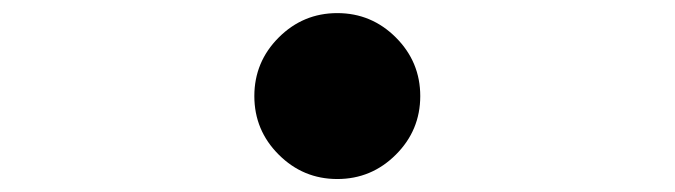

<svg xmlns="http://www.w3.org/2000/svg" viewBox="-20 -528 1040 296"><path d="M409.7 -289.6Q372.1 -327.1 372.1 -379.9Q372.1 -432.6 409.7 -470.2Q447.3 -507.8 500 -507.8Q552.7 -507.8 590.3 -470.2Q627.9 -432.6 627.9 -379.9Q627.9 -327.1 590.3 -289.6Q552.7 -252 500 -252Q447.3 -252 409.7 -289.6Z"/></svg>

Font: Nasu
Style: Bold
Weight: 700
Designer: Ryoko NISHIZUKA (kana &amp; ideographs); Paul D. Hunt (Latin, Greek &amp; Cyrillic); Wenlong ZHANG (bopomofo); Sandoll C
Version: Version 2014.1215